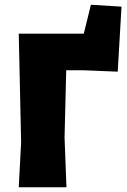

<svg xmlns="http://www.w3.org/2000/svg" viewBox="-20 -789 537 809"><path d="M59 0 69 -190 59 -647H333L363 -769L492 -761L476 -487L331 -493H259L252 -210L260 0Z"/></svg>

Font: Alegreya Sans Black
Style: Regular
Weight: 900
Designer: Juan Pablo del Peral
Foundry: Huerta Tipografica
Version: Version 2.007